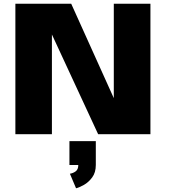

<svg xmlns="http://www.w3.org/2000/svg" viewBox="-20 -720 915 1030"><path d="M62.5 0V-700H362L590.5 -193.5V-700H787V0H506.5L258.5 -535V0ZM352.5 165V37H494V165Q494 205.5 474.5 231.8Q455 258 430 272Q405 286 388 290L355 212Q373 209 386.5 198.8Q400 188.5 400 165Z"/></svg>

Font: Trispace SemiExpanded ExtraBold
Style: Regular
Weight: 800
Width: 6
Designer: Tyler Finck
Foundry: Etcetera Type Company
Version: Version 1.210; ttfautohint (v1.8.3)